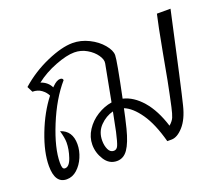

<svg xmlns="http://www.w3.org/2000/svg" viewBox="-89 -620 874 755"><g transform="rotate(-20 347.5 -242.0)"><path d="M685 -485Q616 -169 601 -110Q588 -57 562.5 -28.5Q537 0 513 0H495Q474 -78 443 -122.5Q412 -167 379 -180L371 -143L361 -101Q347 -46 329 -20Q311 6 283 6Q251 6 232 -23.5Q213 -53 213 -87Q213 -119 231.5 -147.5Q250 -176 279.5 -194.5Q309 -213 341 -218L370 -371Q373 -386 359.5 -405.5Q346 -425 322 -439Q298 -453 270 -453Q238 -453 190 -434.5Q142 -416 105 -387Q134 -377 146 -352L150 -356Q168 -374 182 -374Q193 -374 194 -365Q143 -306 106 -215.5Q69 -125 69 -64Q69 -50 71.5 -43.5Q74 -37 81 -37Q99 -37 110 -69.5Q121 -102 121 -131Q121 -150 112 -181Q159 -166 159 -110Q159 -83 147.5 -56Q136 -29 116.5 -11.5Q97 6 73 6Q24 6 24 -67Q24 -124 52.5 -198Q81 -272 123 -326Q116 -341 100.5 -352.5Q85 -364 63 -364L51 -388Q103 -434 167 -462Q231 -490 276 -490Q311 -490 344 -473.5Q377 -457 397.5 -432.5Q418 -408 418 -388Q418 -366 387 -217Q430 -207 466 -165.5Q502 -124 524 -54Q539 -67 544.5 -80Q550 -93 556 -120Q578 -220 598 -335Q618 -443 628 -485ZM334 -183Q303 -175 279 -150.5Q255 -126 255 -89Q255 -68 262.5 -52Q270 -36 285 -36Q297 -36 303 -49.5Q309 -63 318 -103Z"/></g></svg>

Font: Charmonman
Style: Regular
Weight: 400
Designer: Ekaluck Peanpanawate
Foundry: Cadson Demak Co.,Ltd.
Version: Version 1.000; ttfautohint (v1.6)